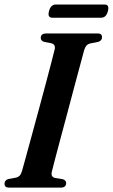

<svg xmlns="http://www.w3.org/2000/svg" viewBox="-26 -852 512 872"><path d="M209.5 -72.5Q203.5 -49.5 223 -44L259.5 -38Q274.5 -32.5 274.5 -21Q274.5 0 250.5 0H15Q-5.5 0 -5.5 -17.5Q-5.5 -33.5 12 -39L45.5 -45Q56.5 -47.5 63.2 -54.2Q70 -61 74 -75.5Q80 -96.5 91.5 -138.8Q103 -181 118 -235.8Q133 -290.5 149 -349.8Q165 -409 179.8 -464.2Q194.5 -519.5 205.8 -562.8Q217 -606 222.5 -628.5Q227 -650 207.5 -655.5L174 -662Q159 -667.5 159 -679.5Q159.5 -700 183.5 -700H417.5Q429 -700 433.2 -695.2Q437.5 -690.5 437.5 -683Q437.5 -667 419 -661.5L382.5 -654.5Q372.5 -651.5 366.8 -645.2Q361 -639 356.5 -625Q350.5 -603 338.8 -559.5Q327 -516 312.2 -460.5Q297.5 -405 281.8 -345.8Q266 -286.5 251.2 -231.8Q236.5 -177 225.5 -135Q214.5 -93 209.5 -72.5ZM196.5 -801.5Q204.5 -831.5 227.5 -831.5H449Q472 -831.5 464 -801.5Q456.5 -771.5 433 -771.5H212Q188.5 -771.5 196.5 -801.5Z"/></svg>

Font: Fraunces 144pt S050 SemiBold
Style: Italic
Weight: 600
Italic angle: -16°
Version: Version 1.000; ttfautohint (v1.8.3)